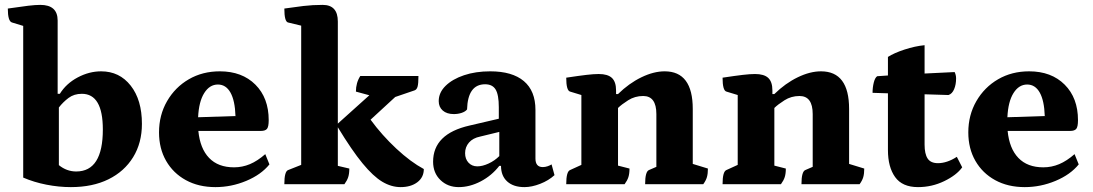

<svg xmlns="http://www.w3.org/2000/svg" viewBox="-20 -754 4473 786"><path d="M270 12Q221 12 170 2Q119 -8 75 -27V-648L29 -662Q12 -667 12 -719Q66 -727 95.5 -730.5Q125 -734 145 -734Q216 -734 216 -670V-370H225Q251 -412 298 -437Q345 -462 394 -462Q469 -462 515 -403.5Q561 -345 561 -247Q561 -169 525 -110.5Q489 -52 424 -20Q359 12 270 12ZM292 -52Q401 -52 401 -224Q401 -370 315 -370Q283 -370 260.5 -353Q238 -336 221 -314V-78Q253 -52 292 -52Z M862 12Q793 12 741 -16.5Q689 -45 660 -95.5Q631 -146 631 -212Q631 -283 664 -340Q697 -397 753 -429.5Q809 -462 880 -462Q971 -462 1025.5 -407.5Q1080 -353 1080 -262Q1080 -235 1073 -226.5Q1066 -218 1048 -218H792Q799 -146 836 -107.5Q873 -69 938 -69Q972 -69 1003 -82Q1034 -95 1066 -123L1083 -81Q1049 -39 988 -13.5Q927 12 862 12ZM872 -408Q838 -408 816 -373Q794 -338 791 -274L944 -279Q942 -342 923.5 -375Q905 -408 872 -408Z M1144 0Q1144 -53 1160 -58L1213 -79V-649L1159 -662Q1144 -666 1144 -719Q1184 -725 1222 -729.5Q1260 -734 1301 -734Q1363 -734 1363 -666V-248L1492 -364L1437 -379Q1437 -415 1455 -443H1693Q1693 -412 1689.5 -399.5Q1686 -387 1677 -384L1598 -357L1497 -264Q1544 -200 1602.5 -145.5Q1661 -91 1715 -62Q1715 -28 1688.5 -8Q1662 12 1620 12Q1582 12 1545 -10Q1508 -32 1464 -85.5Q1420 -139 1363 -233V-75L1410 -64Q1410 -43 1405.5 -29Q1401 -15 1390 0Z M1858 12Q1813 12 1783 -17Q1753 -46 1753 -92Q1753 -206 1902 -240L2022 -268V-315Q2022 -366 2009 -387.5Q1996 -409 1966 -409Q1895 -409 1892 -306Q1885 -297 1870 -292Q1855 -287 1838 -287Q1809 -287 1792.5 -301.5Q1776 -316 1776 -340Q1776 -375 1804 -402.5Q1832 -430 1879.5 -446Q1927 -462 1987 -462Q2077 -462 2124.5 -422Q2172 -382 2172 -304V-105Q2172 -70 2202 -70Q2212 -70 2222 -73.5Q2232 -77 2238 -81L2250 -37Q2226 -15 2191.5 -1.5Q2157 12 2127 12Q2082 12 2056.5 -11Q2031 -34 2031 -75H2024Q1993 -35 1948 -11.5Q1903 12 1858 12ZM1934 -73Q1955 -73 1980 -84.5Q2005 -96 2024 -115V-214L1946 -195Q1916 -189 1900 -170.5Q1884 -152 1884 -127Q1884 -103 1898 -88Q1912 -73 1934 -73Z M2298 0Q2298 -52 2314 -58L2360 -79V-365L2314 -379Q2298 -383 2298 -436Q2351 -444 2381 -447.5Q2411 -451 2431 -451Q2468 -451 2485 -435Q2502 -419 2502 -384V-369H2510Q2555 -413 2605.5 -437.5Q2656 -462 2701 -462Q2816 -462 2816 -308V-83L2878 -64Q2878 -43 2874 -29Q2870 -15 2859 0H2621Q2621 -52 2637 -58L2667 -71V-287Q2667 -361 2613 -361Q2579 -361 2551.5 -343.5Q2524 -326 2510 -312V-76L2557 -64Q2557 -43 2552.5 -29Q2548 -15 2537 0Z M2938 0Q2938 -52 2954 -58L3000 -79V-365L2954 -379Q2938 -383 2938 -436Q2991 -444 3021 -447.5Q3051 -451 3071 -451Q3108 -451 3125 -435Q3142 -419 3142 -384V-369H3150Q3195 -413 3245.5 -437.5Q3296 -462 3341 -462Q3456 -462 3456 -308V-83L3518 -64Q3518 -43 3514 -29Q3510 -15 3499 0H3261Q3261 -52 3277 -58L3307 -71V-287Q3307 -361 3253 -361Q3219 -361 3191.5 -343.5Q3164 -326 3150 -312V-76L3197 -64Q3197 -43 3192.5 -29Q3188 -15 3177 0Z M3738 12Q3674 12 3644.5 -29Q3615 -70 3615 -140V-372L3552 -374Q3552 -396 3557 -416Q3562 -436 3571 -442L3615 -445V-521Q3640 -537 3682.5 -551Q3725 -565 3765 -569V-453L3888 -459Q3894 -447 3894 -433Q3894 -408 3886 -389Q3878 -370 3863 -365L3765 -368V-162Q3765 -124 3777.5 -105Q3790 -86 3820 -86Q3838 -86 3857.5 -92.5Q3877 -99 3897 -112L3919 -69Q3896 -37 3845.5 -12.5Q3795 12 3738 12Z M4175 12Q4106 12 4054 -16.5Q4002 -45 3973 -95.5Q3944 -146 3944 -212Q3944 -283 3977 -340Q4010 -397 4066 -429.5Q4122 -462 4193 -462Q4284 -462 4338.5 -407.5Q4393 -353 4393 -262Q4393 -235 4386 -226.5Q4379 -218 4361 -218H4105Q4112 -146 4149 -107.5Q4186 -69 4251 -69Q4285 -69 4316 -82Q4347 -95 4379 -123L4396 -81Q4362 -39 4301 -13.5Q4240 12 4175 12ZM4185 -408Q4151 -408 4129 -373Q4107 -338 4104 -274L4257 -279Q4255 -342 4236.5 -375Q4218 -408 4185 -408Z"/></svg>

Font: Petrona ExtraBold
Style: Regular
Weight: 800
Designer: Ringo R. Seeber
Foundry: Ringo R. Seeber
Version: Version 2.001; ttfautohint (v1.8.3)